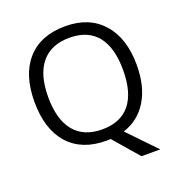

<svg xmlns="http://www.w3.org/2000/svg" viewBox="-155 -857 1089 1159"><g transform="rotate(-20 389.5 -277.5)"><path d="M717.8 -357.9Q717.8 -220.7 662.6 -129.9Q607.4 -39.1 506.8 -6.8L676.8 169.9H556.2L417 8.8L390.1 9.8Q232.4 9.8 146.7 -86.7Q61 -183.1 61 -358.9Q61 -533.2 147 -629.2Q232.9 -725.1 391.1 -725.1Q544.9 -725.1 631.3 -627.4Q717.8 -529.8 717.8 -357.9ZM148.9 -357.9Q148.9 -212.9 210.7 -137.9Q272.5 -63 390.1 -63Q508.8 -63 569.3 -137.7Q629.9 -212.4 629.9 -357.9Q629.9 -502 569.6 -576.4Q509.3 -650.9 391.1 -650.9Q272.5 -650.9 210.7 -575.9Q148.9 -501 148.9 -357.9Z"/></g></svg>

Font: f0_2797  
Style: Regular
Weight: 400
Foundry: Ascender Corporation
Version: Version 1.10